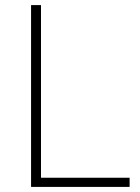

<svg xmlns="http://www.w3.org/2000/svg" viewBox="-20 -734 550 754"><path d="M102 0H489V-36H141V-714H102Z"/></svg>

Font: Noto Sans Telugu ExtraLight
Style: Regular
Weight: 200
Designer: Jelle Bosma - Monotype Design Team
Foundry: Monotype Imaging Inc.
Version: Version 2.005